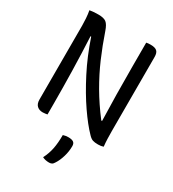

<svg xmlns="http://www.w3.org/2000/svg" viewBox="-228 -834 1105 1224"><g transform="rotate(30 325.0 -221.5)"><path d="M167 5Q161 6 152 7.5Q143 9 133 9Q107 9 91 -6Q75 -21 75 -52V-596Q75 -618 73 -648Q71 -678 66 -704Q83 -707 98 -708Q113 -709 130 -709Q170 -709 188 -695Q206 -681 220 -640Q251 -549 287.5 -464.5Q324 -380 371.5 -298.5Q419 -217 483 -133H489Q486 -230 484.5 -325Q483 -420 483 -530V-706Q495 -709 515 -709Q547 -709 561 -696.5Q575 -684 575 -654V-109Q575 -81 576 -52.5Q577 -24 580 4Q564 10 541 10Q516 10 501.5 5Q487 0 471 -17Q423 -66 366.5 -148Q310 -230 255.5 -336Q201 -442 160 -564H155Q161 -445 164 -319Q167 -193 167 -80ZM317 70Q328 67 336 65.5Q344 64 355 64Q381 64 393 72.5Q405 81 405 101Q405 140 393.5 178.5Q382 217 365 243Q357 257 348.5 261.5Q340 266 329 266Q300 266 279 255Q300 214 308.5 171Q317 128 317 70Z"/></g></svg>

Font: Recursive Sn Csl St
Style: Regular
Weight: 400
Version: Version 1.079;hotconv 1.0.112;makeotfexe 2.5.65598; ttfautoh